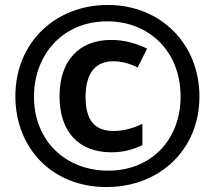

<svg xmlns="http://www.w3.org/2000/svg" viewBox="-20 -744 866 774"><path d="M409 10C624 10 784 -141 784 -355C784 -566 629 -724 414 -724C206 -724 42 -575 42 -356C42 -149 188 10 409 10ZM416 -56C247 -56 117 -174 117 -354C117 -526 235 -658 412 -658C581 -658 708 -537 708 -355C708 -179 588 -56 416 -56ZM429 -130C474 -130 515 -140 554 -159V-245C516 -226 475 -216 438 -216C362 -216 325 -259 325 -353C325 -451 366 -497 437 -497C467 -497 501 -489 535 -472L573 -548C526 -571 478 -583 428 -583C297 -583 220 -498 220 -356C220 -213 297 -130 429 -130Z"/></svg>

Font: Noto Sans Armenian ExtraCondensed
Style: Regular
Weight: 400
Width: 2
Designer: Monotype Design Team
Foundry: Monotype Imaging Inc.
Version: Version 2.008